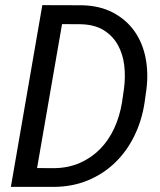

<svg xmlns="http://www.w3.org/2000/svg" viewBox="-20 -731 627 751"><path d="M22.5 0 145.5 -710.9 299.8 -710.4Q370.1 -709 421.6 -681.9Q473.1 -654.8 505.1 -610.1Q537.1 -565.4 549.1 -506.3Q561 -447.3 552.7 -381.3L545.4 -329.1Q534.7 -258.8 505.1 -198.7Q475.6 -138.7 429.7 -94.5Q383.8 -50.3 322.8 -25.1Q261.7 0 188 0ZM222.7 -636.7 125 -73.7 189.9 -73.2Q247.1 -73.7 292.5 -93.8Q337.9 -113.8 371.6 -148.2Q405.3 -182.6 426.8 -229.2Q448.2 -275.9 457 -329.1L464.8 -382.8Q471.2 -429.7 466.1 -474.4Q460.9 -519 441.4 -554.4Q421.9 -589.8 387 -612.1Q352.1 -634.3 298.3 -636.2Z"/></svg>

Font: TypoPRO Roboto Mono
Style: Italic
Weight: 400
Designer: Google
Version: Version 2.000986; 2015; ttfautohint (v1.3)